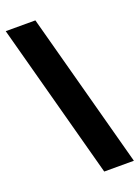

<svg xmlns="http://www.w3.org/2000/svg" viewBox="-162 -831 734 1010"><g transform="rotate(-20 205.0 -326.5)"><path d="M239.3 109.4 4.9 -761.7H170.9L405.3 109.4Z"/></g></svg>

Font: Inter 16pt Black
Style: Regular
Weight: 900
Version: Version 4.001;git-66647c0bb